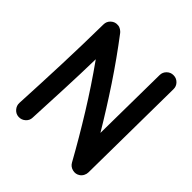

<svg xmlns="http://www.w3.org/2000/svg" viewBox="-206 -867 1070 1070"><g transform="rotate(45 329.0 -332.5)"><path d="M106.9 55.2Q84.5 54.2 69.1 36.9Q53.7 19.5 54.7 -2.9Q63 -165.5 68.8 -321.8Q74.7 -478 76.7 -643.1Q76.7 -667.5 94.7 -683.8Q112.8 -700.2 136.7 -697.8Q148.9 -697.3 159.7 -690.2Q170.4 -683.1 175.8 -676.3Q262.2 -563 341.6 -443.4Q420.9 -323.7 492.2 -204.1L497.6 -665Q497.6 -688 514.2 -704.1Q530.8 -720.2 553.2 -719.7Q576.2 -719.7 592.3 -703.4Q608.4 -687 607.9 -664.1L600.6 -1.5Q600.6 11.2 594.2 23.9Q587.9 36.6 576.2 44.4Q556.6 57.6 532.7 51.8Q508.8 45.9 497.1 24.9Q427.2 -101.1 348.6 -228Q270 -355 183.6 -476.1Q181.2 -355.5 176 -237.1Q170.9 -118.7 165 2.9Q164.6 25.4 147.2 40.8Q129.9 56.2 106.9 55.2Z"/></g></svg>

Font: Mikhak-DS2-FD SemiBold
Style: Regular
Weight: 600
Designer: Amin Abedi
Version: Version 3.2